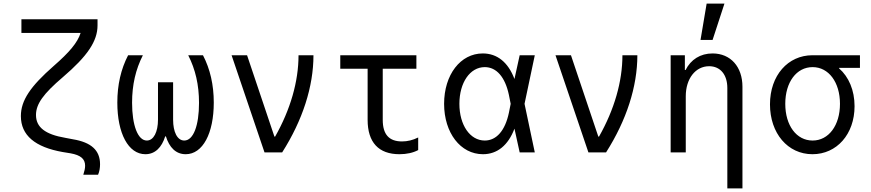

<svg xmlns="http://www.w3.org/2000/svg" viewBox="-20 -847 4840 1067"><path d="M522 -740H99V-664H428C411 -610 365 -556 279 -481C149 -367 96 -289 96 -202C96 -95 175 -29 329 -2L372 5C428 15 453 36 453 74C453 89 449 105 443 124H525C533 106 536 85 536 66C536 -12 487 -56 385 -73L343 -81C231 -100 180 -140 180 -208C180 -269 221 -326 329 -418C467 -536 522 -619 522 -706Z M1012 10C1107 10 1168 -106 1168 -277C1168 -375 1148 -463 1108 -540H1026C1066 -461 1086 -376 1086 -275C1086 -150 1055 -66 1004 -66C965 -66 942 -114 942 -182V-390H858V-182C858 -114 834 -66 796 -66C746 -66 714 -150 714 -276C714 -376 734 -461 774 -540H692C652 -463 632 -375 632 -277C632 -106 693 10 788 10C842 10 879 -28 898 -89H902C921 -28 957 10 1012 10Z M1450 0H1548C1662 -179 1722 -366 1722 -540H1639C1639 -394 1594 -238 1509 -88H1505L1353 -540H1267Z M2107 -181V-465H2294V-540H1871V-465H2023V-181C2023 -56 2084 10 2200 10C2240 10 2276 2 2304 -13V-83C2274 -68 2244 -61 2214 -61C2142 -61 2107 -100 2107 -181Z M2663 -550C2539 -550 2448 -432 2448 -270C2448 -109 2539 10 2664 10C2743 10 2804 -39 2839 -132L2868 0H2952L2895 -270L2952 -540H2868L2839 -408C2804 -501 2743 -550 2663 -550ZM2808 -220C2787 -121 2739 -66 2674 -66C2592 -66 2533 -152 2533 -270C2533 -388 2592 -474 2674 -474C2739 -474 2787 -419 2808 -320L2818 -270Z M3250 0H3348C3462 -179 3522 -366 3522 -540H3439C3439 -394 3394 -238 3309 -88H3305L3153 -540H3067Z M3707 0H3791V-312C3791 -410 3845 -479 3921 -479C3983 -479 4022 -432 4022 -358V200H4106V-365C4106 -476 4040 -550 3940 -550C3872 -550 3819 -516 3790 -458H3786V-540H3707ZM4006 -827H3907L3873 -625H3940Z M4496 -66C4406 -66 4344 -150 4344 -270C4344 -390 4406 -474 4496 -474C4585 -474 4648 -390 4648 -270C4648 -150 4585 -66 4496 -66ZM4495 10C4630 10 4729 -101 4729 -257C4729 -345 4697 -420 4643 -467V-470H4759V-540H4495C4359 -540 4259 -428 4259 -267C4259 -106 4358 10 4495 10Z"/></svg>

Font: CommitMonoNiceRocks
Style: Regular
Weight: 400
Monospace: yes
Designer: Eigil Nikolajsen
Foundry: Eigil Nikolajsen
Version: Version 1.143